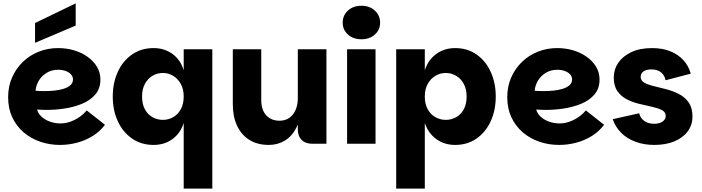

<svg xmlns="http://www.w3.org/2000/svg" viewBox="-20 -849 4144 1134"><path d="M334 7Q273 7 217.5 -12Q162 -31 119.5 -67.5Q77 -104 52.5 -156Q28 -208 28 -275Q28 -339 51.5 -392Q75 -445 115.5 -484Q156 -523 209.5 -544Q263 -565 323 -565Q372 -565 416.5 -552Q461 -539 496.5 -514Q532 -489 552.5 -455Q573 -421 573 -379Q573 -326 543 -291Q513 -256 464.5 -236Q416 -216 358.5 -207.5Q301 -199 245 -200Q238 -200 228.5 -200.5Q219 -201 211 -201.5Q203 -202 199 -202Q205 -179 224.5 -160.5Q244 -142 274 -131Q304 -120 336 -120Q368 -120 397.5 -131Q427 -142 451 -159Q475 -176 492 -197L600 -112Q570 -72 527 -45.5Q484 -19 434.5 -6Q385 7 334 7ZM246 -311Q273 -311 302 -314Q331 -317 355.5 -324.5Q380 -332 395.5 -345.5Q411 -359 411 -380Q411 -397 399 -410Q387 -423 367 -430Q347 -437 324 -437Q284 -437 254 -418Q224 -399 208 -370.5Q192 -342 190 -313Q199 -312 214.5 -311.5Q230 -311 246 -311ZM427 -829V-698L187 -596V-713Z M1065 265V-123Q1046 -62 998.5 -27.5Q951 7 887 7Q814 7 759.5 -31Q705 -69 675.5 -133.5Q646 -198 646 -279Q646 -359 675.5 -424Q705 -489 759.5 -527Q814 -565 887 -565Q951 -565 998.5 -530.5Q1046 -496 1065 -434V-558H1234V265ZM942 -141Q975 -141 1003 -157Q1031 -173 1048 -204Q1065 -235 1065 -279Q1065 -322 1048 -353Q1031 -384 1003 -401Q975 -418 942 -418Q908 -418 880 -401Q852 -384 835.5 -353Q819 -322 819 -279Q819 -235 835.5 -204Q852 -173 880.5 -157Q909 -141 942 -141Z M1739 -85V-558H1908V0H1824Q1784 0 1761.5 -22.5Q1739 -45 1739 -85ZM1568 7Q1500 7 1452.5 -23Q1405 -53 1380 -107Q1355 -161 1355 -233V-558H1523V-258Q1523 -200 1552.5 -168Q1582 -136 1631 -136Q1665 -136 1689 -153Q1713 -170 1726 -200Q1739 -230 1739 -268L1762 -239Q1759 -153 1732.5 -99Q1706 -45 1663 -19Q1620 7 1568 7Z M2030 0V-558H2198V0ZM2115 -617Q2066 -617 2035 -645Q2004 -673 2004 -715Q2004 -758 2035 -786.5Q2066 -815 2115 -815Q2163 -815 2194 -786.5Q2225 -758 2225 -715Q2225 -673 2194 -645Q2163 -617 2115 -617Z M2668 7Q2605 7 2557 -27.5Q2509 -62 2489 -123V265H2320V-558H2489V-434Q2509 -496 2557 -530.5Q2605 -565 2668 -565Q2741 -565 2795 -527Q2849 -489 2878.5 -424Q2908 -359 2908 -279Q2908 -198 2878.5 -133.5Q2849 -69 2795 -31Q2741 7 2668 7ZM2613 -141Q2646 -141 2674.5 -157Q2703 -173 2719.5 -204Q2736 -235 2736 -279Q2736 -322 2719.5 -353Q2703 -384 2674.5 -401Q2646 -418 2613 -418Q2580 -418 2551.5 -401Q2523 -384 2506 -353Q2489 -322 2489 -279Q2489 -235 2506 -204Q2523 -173 2551.5 -157Q2580 -141 2613 -141Z M3282 7Q3221 7 3165.5 -12Q3110 -31 3067.5 -67.5Q3025 -104 3000.5 -156Q2976 -208 2976 -275Q2976 -339 2999.5 -392Q3023 -445 3063.5 -484Q3104 -523 3157.5 -544Q3211 -565 3271 -565Q3320 -565 3364.5 -552Q3409 -539 3444.5 -514Q3480 -489 3500.5 -455Q3521 -421 3521 -379Q3521 -326 3491 -291Q3461 -256 3412.5 -236Q3364 -216 3306.5 -207.5Q3249 -199 3193 -200Q3186 -200 3176.5 -200.5Q3167 -201 3159 -201.5Q3151 -202 3147 -202Q3153 -179 3172.5 -160.5Q3192 -142 3222 -131Q3252 -120 3284 -120Q3316 -120 3345.5 -131Q3375 -142 3399 -159Q3423 -176 3440 -197L3548 -112Q3518 -72 3475 -45.5Q3432 -19 3382.5 -6Q3333 7 3282 7ZM3194 -311Q3221 -311 3250 -314Q3279 -317 3303.5 -324.5Q3328 -332 3343.5 -345.5Q3359 -359 3359 -380Q3359 -397 3347 -410Q3335 -423 3315 -430Q3295 -437 3272 -437Q3232 -437 3202 -418Q3172 -399 3156 -370.5Q3140 -342 3138 -313Q3147 -312 3162.5 -311.5Q3178 -311 3194 -311Z M3844 7Q3783 7 3732.5 -12Q3682 -31 3648 -65.5Q3614 -100 3599 -145L3755 -180Q3762 -151 3785.5 -134.5Q3809 -118 3843 -118Q3876 -118 3894 -131.5Q3912 -145 3912 -164Q3912 -187 3890 -198.5Q3868 -210 3832.5 -218Q3797 -226 3758 -235Q3719 -244 3684 -261.5Q3649 -279 3627 -310Q3605 -341 3605 -391Q3605 -439 3631.5 -478Q3658 -517 3708.5 -541Q3759 -565 3832 -565Q3893 -565 3939.5 -546Q3986 -527 4016.5 -493.5Q4047 -460 4060 -414L3911 -375Q3905 -405 3884 -422Q3863 -439 3828 -439Q3796 -439 3780 -427Q3764 -415 3764 -395Q3764 -373 3786 -360.5Q3808 -348 3843 -340Q3878 -332 3917 -321.5Q3956 -311 3991 -293Q4026 -275 4048 -243Q4070 -211 4070 -160Q4070 -112 4042.5 -74Q4015 -36 3964 -14.5Q3913 7 3844 7Z"/></svg>

Font: Parkinsans
Style: Bold
Weight: 700
Designer: Red Stone, Indian Type Foundry
Foundry: Indian Type Foundry
Version: Version 1.000